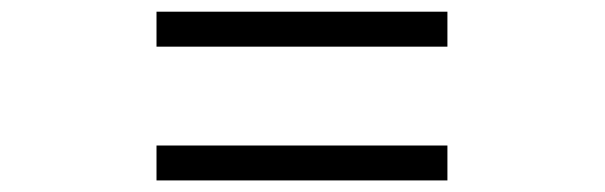

<svg xmlns="http://www.w3.org/2000/svg" viewBox="-20 -545 1039 330"><path d="M249 -294.9H749V-234.9H249ZM249 -524.9H749V-464.8H249Z"/></svg>

Font: UDEV Gothic 35
Style: Bold
Weight: 700
Version: v2.1.0; ttfautohint (v1.8.4.7-5d5b-dirty) -l 6 -r 45 -G 200 